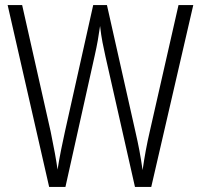

<svg xmlns="http://www.w3.org/2000/svg" viewBox="-20 -734 788 754"><path d="M739 -714 574 0H510L394 -513Q388 -540 382.5 -568Q377 -596 373 -632Q369 -603 364 -575Q359 -547 352 -516L237 0H173L10 -714H67L179 -217Q199 -120 206 -68Q212 -106 220 -146Q228 -186 235 -217L346 -714H400L512 -216Q521 -177 527.5 -142.5Q534 -108 540 -66Q551 -144 568 -217L681 -714Z"/></svg>

Font: Noto Sans Condensed Light
Style: Regular
Weight: 300
Width: 3
Designer: Monotype Design Team
Foundry: Monotype Imaging Inc.
Version: Version 2.013; ttfautohint (v1.8.4.7-5d5b)